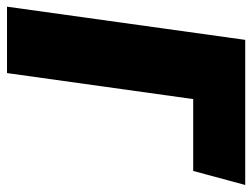

<svg xmlns="http://www.w3.org/2000/svg" viewBox="-108 -628 736 561"><g transform="rotate(90 260.5 -348.0)"><path d="M521 -696 480 -544H270L194 0H0L97 -696Z"/></g></svg>

Font: Fira Sans Condensed Black
Style: Italic
Weight: 900
Width: 3
Italic angle: -8°
Designer: Carrois Corporate & Edenspiekermann AG
Foundry: Carrois Corporate GbR & Edenspiekermann AG
Version: Version 4.203